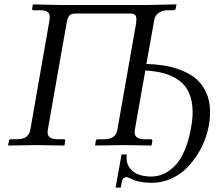

<svg xmlns="http://www.w3.org/2000/svg" viewBox="-20 -666 1005 880"><path d="M942.9 -152.8Q942.9 -108.4 930.9 -62.5Q918.9 -16.6 895.3 25.1Q871.6 66.9 840.1 99.9Q808.6 132.8 765.6 152.3Q722.7 171.9 675.8 171.9Q647.9 171.9 625.7 167.7Q603.5 163.6 593 158.9Q582.5 154.3 574 150.1Q565.4 146 561 146Q547.9 146 542 154.8Q540 159.7 533.2 193.8H509.8L537.1 42H561Q560.1 46.9 560.1 58.1Q560.1 87.4 577.4 107.4Q594.7 127.4 619.1 135.3Q643.6 143.1 672.9 143.1Q702.6 143.1 729.7 131.1Q756.8 119.1 781.7 93.8Q806.6 68.4 826.2 23.2Q845.7 -22 856 -83Q862.8 -117.7 862.8 -151.9Q862.8 -203.1 846.4 -240Q830.1 -276.9 799.3 -298.3Q768.6 -319.8 731.4 -330.1Q694.3 -340.3 646 -342.8L598.1 -71.8Q597.2 -66.9 597.2 -60.1Q597.2 -43.5 608.4 -35.6Q619.6 -27.8 645 -27.8H670.9Q679.7 -27.8 678.2 -20L674.8 -1L672.9 1Q585.9 -1 546.9 -1L418 1L416 -1L418.9 -20Q420.4 -27.8 429.2 -27.8H455.1Q484.9 -27.8 499.5 -38.8Q514.2 -49.8 518.1 -71.8L604 -560.1Q605 -566.9 605 -579.1Q605 -591.8 598.6 -597.9Q592.3 -604 575.2 -604H329.1Q306.6 -604 298.1 -595Q289.6 -585.9 285.2 -560.1L199.2 -71.8Q198.2 -66.9 198.2 -60.1Q198.2 -43.5 209.5 -35.6Q220.7 -27.8 246.1 -27.8H272Q280.3 -27.8 278.8 -20L275.9 -1L273.9 1Q187 -1 147.9 -1L19 1L17.1 -1L21 -20Q21 -27.8 29.8 -27.8H56.2Q85.9 -27.8 100.6 -38.8Q115.2 -49.8 119.1 -71.8L207 -574.2Q208 -579.1 208 -586.9Q208 -605 197 -612.1Q186 -619.1 164.1 -619.1H133.8Q127 -619.1 127 -626L130.9 -646Q133.3 -646 191.2 -644.5Q249 -643.1 256.8 -643.1H655.8Q659.2 -643.1 723.9 -644.5Q788.6 -646 789.1 -646L785.2 -627Q785.2 -624 782 -621.6Q778.8 -619.1 774.9 -619.1H746.1Q723.6 -618.2 707 -606.7Q690.4 -595.2 687 -574.2L650.9 -373Q694.3 -371.6 732.7 -365.5Q771 -359.4 810.8 -344Q850.6 -328.6 878.7 -304.9Q906.7 -281.2 924.8 -242.2Q942.9 -203.1 942.9 -152.8Z"/></svg>

Font: Common Serif Medium
Style: Italic
Weight: 500
Italic angle: -12°
Designer: Philipp H. Poll, Khaled Hosny
Foundry: Stefan Peev, Context Ltd.
Version: Version 1.026